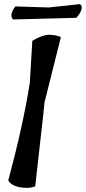

<svg xmlns="http://www.w3.org/2000/svg" viewBox="-20 -907 415 927"><path d="M365 -887Q378 -881 373.5 -862.5Q369 -844 349 -821L43 -813Q23 -835 54 -876L215 -871ZM136 -710Q185 -739 217 -739Q249 -739 274 -728L195 -413Q190 -359 174 -221Q158 -83 150 -7Q117 5 75.5 -3Q34 -11 20 -36Q91 -300 124 -507Z"/></svg>

Font: Tillana Medium
Style: Regular
Weight: 500
Designer: Lipi Raval (Devanagari, Latin), Jonny Pinhorn (Latin)
Foundry: Indian Type Foundry
Version: Version 2.003;PS 1.0;hotconv 1.0.79;makeotf.lib2.5.61930; tt